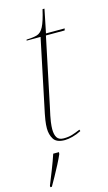

<svg xmlns="http://www.w3.org/2000/svg" viewBox="-134 -705 547 971"><g transform="rotate(-15 140.0 -219.0)"><path d="M135 10Q92 10 77 -14Q62 -38 62 -71Q62 -89 65.5 -113Q69 -137 81 -192L151 -526H78L79 -531Q113 -532 134 -538Q155 -544 169 -571Q183 -598 197 -659H207L182 -536H280L277 -526H179L106 -177Q93 -120 90 -97Q87 -74 87 -60Q87 -31 97 -15.5Q107 0 132 0Q157 0 176.5 -6Q196 -12 219 -22L222 -14Q199 -2 175.5 4Q152 10 135 10ZM2 213Q15 181 31.5 139Q48 97 60 61H90L89 71Q80 92 65.5 120Q51 148 36 175Q21 202 10 221H2Z"/></g></svg>

Font: Noto Serif Display SemiCondensed Thin
Style: Italic
Weight: 100
Width: 4
Italic angle: -12°
Designer: Monotype Design Team
Foundry: Monotype Imaging Inc.
Version: Version 2.009